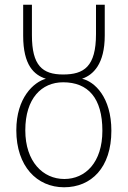

<svg xmlns="http://www.w3.org/2000/svg" viewBox="-20 -780 540 812"><path d="M251 12C366 12 451 -71 451 -227C451 -369 380 -435 327 -447C374 -463 423 -509 423 -630V-760H386V-636C386 -498 335 -465 247 -465C159 -465 115 -503 115 -631V-760H78V-629C78 -504 124 -463 174 -447C123 -433 49 -367 49 -229C49 -77 136 12 251 12ZM252 -23C162 -23 87 -96 87 -229C87 -364 156 -432 247 -432C352 -432 413 -366 413 -227C413 -93 341 -23 252 -23Z"/></svg>

Font: Noto Sans Mono ExtraCondensed ExtraLight
Style: Regular
Weight: 200
Width: 2
Designer: Monotype Design Team
Foundry: Monotype Imaging Inc.
Version: Version 2.014